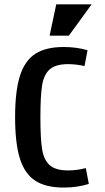

<svg xmlns="http://www.w3.org/2000/svg" viewBox="-20 -846 478 875"><path d="M48.8 -311.5Q48.8 -430.7 70.8 -500Q92.8 -569.3 140.6 -600.6Q188.5 -631.8 270.5 -631.8Q328.1 -631.8 378.9 -617.2L365.2 -544.9Q327.1 -553.7 290 -553.7Q233.4 -553.7 206.5 -529.8Q179.7 -505.9 171.9 -457Q164.1 -408.2 164.1 -311.5Q164.1 -214.8 171.9 -166Q179.7 -117.2 206.5 -93.3Q233.4 -69.3 291 -69.3Q331.1 -69.3 371.1 -80.1L384.8 -7.8Q332 8.8 270.5 8.8Q188.5 8.8 140.6 -22.5Q92.8 -53.7 70.8 -123Q48.8 -192.4 48.8 -311.5ZM397.5 -826.2 293.9 -683.6H206.1L236.3 -826.2Z"/></svg>

Font: Sudo
Style: Bold
Weight: 700
Monospace: yes
Designer: Jens Kutilek
Foundry: Jens Kutilek
Version: Version 0.040